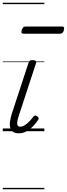

<svg xmlns="http://www.w3.org/2000/svg" viewBox="-20 -950 484 1390"><path d="M116 15Q91 15 76 5.5Q61 -4 55 -22.5Q49 -41 52 -66Q55 -91 64 -122L186 -494Q190 -506 196 -510.5Q202 -515 217 -515Q231 -515 237.5 -509Q244 -503 241 -493L114 -106Q106 -81 104.5 -64.5Q103 -48 108.5 -40.5Q114 -33 126 -33Q143 -33 160 -44Q177 -55 193 -71.5Q209 -88 220 -104Q226 -112 233.5 -113.5Q241 -115 249 -108Q259 -101 260 -95Q261 -89 256 -82Q244 -63 223.5 -40.5Q203 -18 175.5 -1.5Q148 15 116 15ZM151 -706Q138 -706 136 -712.5Q134 -719 137 -731Q141 -744 147 -751Q153 -758 165 -758H429Q441 -758 443.5 -751Q446 -744 442 -731Q439 -718 432.5 -712Q426 -706 415 -706ZM0 410H301V420H0ZM0 -20H301V0H0ZM0 -505H301V-500H0ZM0 -930H301V-920H0Z"/></svg>

Font: Playwrite DE LA Guides
Style: Regular
Weight: 400
Designer: Veronika Burian, José Scaglione
Foundry: TypeTogether
Version: Version 1.003